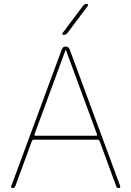

<svg xmlns="http://www.w3.org/2000/svg" viewBox="-20 -970 675 990"><path d="M158 -278Q156 -270 163 -270H475Q482 -270 480 -278L320 -712Q320 -713 319 -713Q318 -713 318 -712ZM45 0Q41 0 38.5 -3Q36 -6 38 -10L299 -716Q304 -730 318.5 -730Q333 -730 339 -716L600 -10Q601 -6 598.5 -3Q596 0 593 0Q582 0 579 -10L494 -242Q490 -250 482 -250H156Q147 -250 144 -242L59 -10Q55 0 45 0ZM308 -790Q304 -790 302 -793.5Q300 -797 303 -800L408 -940Q416 -950 428 -950Q431 -950 433 -946.5Q435 -943 433 -940L328 -800Q319 -790 308 -790Z"/></svg>

Font: Rounded Mplus 1c Thin
Style: Regular
Weight: 250
Version: Version 1.059.20150529